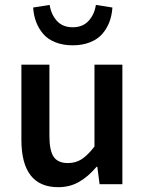

<svg xmlns="http://www.w3.org/2000/svg" viewBox="-20 -757 596 789"><path d="M219.2 12.2Q67.9 12.2 67.9 -183.1V-491.2H183.1V-198.2Q183.1 -138.2 200.7 -112.5Q218.3 -86.9 258.8 -86.9Q290.5 -86.9 315.2 -102.5Q339.8 -118.2 368.2 -154.8V-491.2H482.9V0H389.2L379.9 -71.8H377Q342.3 -30.8 304.4 -9.3Q266.6 12.2 219.2 12.2ZM116.2 -726.1 184.1 -736.8Q189.9 -697.8 213.6 -671.4Q237.3 -645 278.8 -645Q320.3 -645 344.2 -671.4Q368.2 -697.8 374 -736.8L441.9 -726.1Q439.9 -694.3 429.7 -667Q419.4 -639.6 400.4 -617.7Q381.3 -595.7 350.1 -583.3Q318.8 -570.8 278.8 -570.8Q238.8 -570.8 207.5 -583.3Q176.3 -595.7 157.5 -617.7Q138.7 -639.6 128.4 -667Q118.2 -694.3 116.2 -726.1Z"/></svg>

Font: Toshiba Sans Medium
Style: Regular
Weight: 500
Designer: Paul D. Hunt
Foundry: Toshiba Corporation
Version: Version 2.020;PS 2.0;hotconv 1.0.86;makeotf.lib2.5.63406